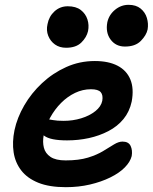

<svg xmlns="http://www.w3.org/2000/svg" viewBox="-20 -766 633 796"><path d="M253 10Q184 10 138.5 -8.5Q93 -27 68 -59.5Q43 -92 36.5 -134.5Q30 -177 40 -226Q51 -278 80.5 -329Q110 -380 154.5 -421.5Q199 -463 254.5 -488Q310 -513 373 -513Q430 -513 467.5 -493.5Q505 -474 520.5 -436.5Q536 -399 526 -345Q517 -303 492 -272.5Q467 -242 429.5 -222.5Q392 -203 348.5 -193.5Q305 -184 258 -184Q189 -184 163.5 -203Q138 -222 142 -244Q144 -258 152 -264.5Q160 -271 175 -271Q186 -271 201 -268Q216 -265 244 -265Q282 -265 316.5 -275.5Q351 -286 375 -305Q399 -324 404 -348Q408 -372 397.5 -384Q387 -396 357 -396Q323 -396 291.5 -381Q260 -366 233.5 -339.5Q207 -313 188 -278.5Q169 -244 161 -205Q156 -177 162 -153.5Q168 -130 189.5 -115.5Q211 -101 252 -101Q307 -101 344.5 -112.5Q382 -124 408 -140Q434 -156 453 -167.5Q472 -179 488 -179Q513 -179 521.5 -161Q530 -143 526 -119Q520 -95 497.5 -72Q475 -49 437.5 -30.5Q400 -12 353 -1Q306 10 253 10ZM498 -573Q460 -573 438.5 -602Q417 -631 425 -674Q432 -705 457 -725.5Q482 -746 513 -746Q544 -746 563 -730.5Q582 -715 589 -691.5Q596 -668 592 -644Q587 -620 564 -596.5Q541 -573 498 -573ZM254 -568Q227 -568 208 -581.5Q189 -595 180 -617.5Q171 -640 177 -666Q183 -698 206 -719Q229 -740 261 -740Q295 -740 315 -724.5Q335 -709 342.5 -685.5Q350 -662 345 -637Q339 -611 317 -589.5Q295 -568 254 -568Z"/></svg>

Font: Shantell Sans SemiBold
Style: Italic
Weight: 600
Italic angle: -11°
Designer: Stephen Nixon, Anya Danilova, Shantell Martin
Foundry: Arrow Type
Version: Version 1.011;[c5ecc13dd]